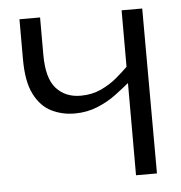

<svg xmlns="http://www.w3.org/2000/svg" viewBox="-43 -562 568 603"><g transform="rotate(-5 240.5 -260.0)"><path d="M362 0V-290H361Q343 -275 317.5 -256Q292 -237 259 -223.5Q226 -210 187 -210Q148 -210 114.5 -226.5Q81 -243 60.5 -283Q40 -323 40 -394V-520H105V-402Q105 -328 134 -296Q163 -264 211 -264Q246 -264 274.5 -277Q303 -290 325 -308.5Q347 -327 362 -342V-520H427L428 0Z"/></g></svg>

Font: Murecho Light
Style: Regular
Weight: 300
Designer: Neil Summerour
Foundry: Positype
Version: Version 1.010; ttfautohint (v1.8.3)